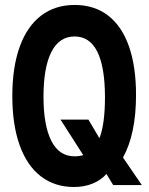

<svg xmlns="http://www.w3.org/2000/svg" viewBox="-20 -748 602 776"><path d="M553.2 0H437.5L410.2 -44.9Q387.7 -19.5 354 -5.9Q320.3 7.8 279.3 7.8Q201.2 7.8 145 -35.4Q88.9 -78.6 59.3 -161.4Q29.8 -244.1 29.8 -359.9Q29.8 -476.1 59.6 -558.8Q89.4 -641.6 146 -684.8Q202.6 -728 281.7 -728Q361.3 -728 417 -685.1Q472.7 -642.1 501.2 -560.5Q529.8 -479 529.8 -364.3Q529.8 -206.5 477.1 -111.3ZM281.2 -116.2Q301.3 -116.2 316.4 -121.1L224.6 -264.6H337.4L381.8 -189.5Q404.3 -245.6 404.3 -356.9Q403.3 -600.6 281.2 -600.6Q219.7 -600.6 187.7 -538.1Q155.8 -475.6 155.8 -356.9Q155.8 -241.2 187.5 -178.7Q219.2 -116.2 281.2 -116.2Z"/></svg>

Font: Reddit Mono
Style: Bold
Weight: 700
Designer: Stephen Hutchings
Foundry: Reddit
Version: Version 1.009